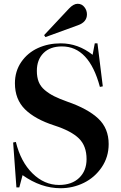

<svg xmlns="http://www.w3.org/2000/svg" viewBox="-20 -971 635 1005"><path d="M217.8 -776.9 210.9 -787.1 340.8 -925.8Q364.7 -951.2 386.2 -951.2Q408.2 -951.2 421.6 -934.1Q435.1 -917 435.1 -896Q435.1 -855.5 388.2 -838.9ZM296.9 14.2Q194.8 14.2 98.1 -54.2L81.1 9.8H65.9L48.8 -225.1L63 -228Q88.4 -124 150.1 -63.5Q211.9 -2.9 289.1 -2.9Q356 -2.9 394.5 -40Q433.1 -77.1 433.1 -138.2Q433.1 -207 393.1 -246.3Q353 -285.6 265.1 -314Q163.6 -346.7 110.8 -398.9Q58.1 -451.2 58.1 -535.2Q58.1 -598.1 91.3 -646.5Q124.5 -694.8 178.7 -719.5Q232.9 -744.1 297.9 -744.1Q388.7 -744.1 464.8 -684.1L476.1 -744.1H490.2L518.1 -519L502.9 -516.1Q446.3 -728 304.2 -728Q242.2 -728 207.5 -693.1Q172.9 -658.2 172.9 -600.1Q172.9 -566.9 182.6 -542.5Q192.4 -518.1 214.4 -499.5Q236.3 -481 263.2 -467.5Q290 -454.1 332 -439Q439.5 -401.9 494.1 -350.6Q548.8 -299.3 548.8 -216.8Q548.8 -149.4 512.5 -95.7Q476.1 -42 418.9 -13.9Q361.8 14.2 296.9 14.2Z"/></svg>

Font: Display Semibold
Style: Regular
Weight: 600
Designer: Latin by Veronika Burian and Jose Scaglione. Greek by Irene Vlachou. Cyrillic by Vera Evstafieva.
Foundry: TypeTogether
Version: Version 3.002